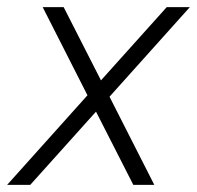

<svg xmlns="http://www.w3.org/2000/svg" viewBox="-36 -520 554 540"><path d="M339 0H398L272 -248L498 -500H433L248 -294L143 -500H84L210 -252L-16 0H49L234 -206Z"/></svg>

Font: Uncut Sans Light Italic
Style: Regular
Weight: 300
Italic angle: -11°
Designer: Kasper Nordkvist
Foundry: UNCUT.wtf
Version: Version 1.304;Glyphs 3.2 (3246)